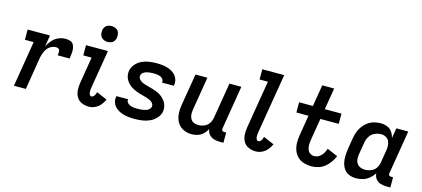

<svg xmlns="http://www.w3.org/2000/svg" viewBox="-60 -1256 3864 1760"><g transform="rotate(15 1872.0 -376.0)"><path d="M105 0H218L267 -302Q271 -326 279 -349.5Q287 -373 301.5 -394.5Q316 -416 339.5 -428.5Q363 -441 387 -441Q399 -441 409 -436Q419 -431 421.5 -420Q424 -409 423 -397Q422 -385 420 -373H533Q537 -396 539.5 -419Q542 -442 540 -464Q538 -486 527.5 -505.5Q517 -525 496 -531.5Q475 -538 452 -538Q418 -538 385 -524Q352 -510 327.5 -482Q303 -454 287 -422L305 -530H93V-433H176Z M817 8Q846 8 875 -5.5Q904 -19 924.5 -43.5Q945 -68 958 -97L857 -140Q854 -129 849.5 -118.5Q845 -108 836.5 -98.5Q828 -89 817 -89Q805 -89 799 -99.5Q793 -110 792 -121.5Q791 -133 792 -145Q793 -157 795 -169L855 -530H647V-433H726L685 -185Q679 -149 681 -113.5Q683 -78 700 -48.5Q717 -19 749 -5.5Q781 8 817 8ZM829 -610Q845 -610 862 -615.5Q879 -621 889.5 -636Q900 -651 903 -667Q907 -691 900.5 -714Q894 -737 873.5 -748.5Q853 -760 829 -760Q813 -760 796 -754.5Q779 -749 768.5 -734.5Q758 -720 755 -703Q751 -679 758 -656.5Q765 -634 785 -622Q805 -610 829 -610Z M1252 8Q1287 8 1322.5 3Q1358 -2 1392.5 -17Q1427 -32 1453.5 -61Q1480 -90 1486 -125Q1489 -145 1486.5 -163Q1484 -181 1477 -197.5Q1470 -214 1459 -228Q1448 -242 1434.5 -253.5Q1421 -265 1405.5 -274Q1390 -283 1373 -289.5Q1356 -296 1338.5 -301Q1321 -306 1303 -310.5Q1285 -315 1267.5 -320.5Q1250 -326 1234 -334Q1218 -342 1206.5 -357Q1195 -372 1198 -391Q1198 -391 1198 -391Q1198 -391 1198 -391Q1201 -408 1216.5 -419Q1232 -430 1248.5 -434Q1265 -438 1281.5 -439.5Q1298 -441 1314 -441Q1331 -441 1347 -439Q1363 -437 1377.5 -431Q1392 -425 1402 -411.5Q1412 -398 1409 -382Q1409 -380 1408 -379H1520Q1521 -383 1522 -386Q1527 -417 1516 -445Q1505 -473 1483 -491.5Q1461 -510 1433 -520.5Q1405 -531 1375 -534.5Q1345 -538 1314 -538Q1280 -538 1245.5 -533Q1211 -528 1177 -512.5Q1143 -497 1118.5 -468.5Q1094 -440 1088 -405Q1085 -386 1087.5 -367.5Q1090 -349 1097 -332.5Q1104 -316 1115 -302Q1126 -288 1139.5 -277Q1153 -266 1168.5 -257Q1184 -248 1201 -241Q1218 -234 1235.5 -229Q1253 -224 1270.5 -219.5Q1288 -215 1306 -209.5Q1324 -204 1340 -196.5Q1356 -189 1367.5 -174Q1379 -159 1376 -140Q1373 -126 1361 -115.5Q1349 -105 1335.5 -100.5Q1322 -96 1308 -93.5Q1294 -91 1280 -90Q1266 -89 1252 -89Q1234 -89 1217 -91Q1200 -93 1184 -99Q1168 -105 1156.5 -118Q1145 -131 1148 -149L1149 -151H1037Q1036 -148 1036 -144Q1030 -113 1042 -84.5Q1054 -56 1077.5 -37.5Q1101 -19 1129.5 -9Q1158 1 1189 4.5Q1220 8 1252 8Z M1794 8Q1822 8 1850 -1Q1878 -10 1900.5 -31.5Q1923 -53 1937 -79Q1940 -51 1958 -29.5Q1976 -8 2003.5 0Q2031 8 2060 8H2095V-89H2076Q2069 -89 2062.5 -92Q2056 -95 2054 -102Q2052 -109 2053 -117L2121 -530H2008L1952 -192Q1948 -164 1931 -138Q1914 -112 1886 -100.5Q1858 -89 1830 -89Q1807 -89 1786.5 -98Q1766 -107 1755.5 -126.5Q1745 -146 1744 -169Q1743 -192 1747 -215L1799 -530H1686L1636 -231Q1630 -196 1630 -161.5Q1630 -127 1640.5 -95Q1651 -63 1673 -39Q1695 -15 1727 -3.5Q1759 8 1794 8Z M2401 8Q2430 8 2459 -5.5Q2488 -19 2508.5 -43.5Q2529 -68 2542 -97L2441 -140Q2438 -129 2433.5 -118.5Q2429 -108 2420.5 -98.5Q2412 -89 2401 -89Q2389 -89 2383 -99.5Q2377 -110 2376 -121.5Q2375 -133 2376 -145Q2377 -157 2379 -169L2473 -735H2265V-638H2344L2269 -185Q2263 -149 2265 -113.5Q2267 -78 2284 -48.5Q2301 -19 2333 -5.5Q2365 8 2401 8Z M2930 8Q2962 8 2994.5 -2Q3027 -12 3054 -33.5Q3081 -55 3101 -83.5Q3121 -112 3134 -143L3033 -186Q3025 -162 3011.5 -140Q2998 -118 2976 -103.5Q2954 -89 2930 -89Q2907 -89 2889 -102Q2871 -115 2864.5 -136.5Q2858 -158 2858.5 -181.5Q2859 -205 2863 -228L2897 -433H3071V-530H2913L2947 -735H2834L2800 -530H2669V-433H2784L2753 -244Q2746 -206 2746.5 -168.5Q2747 -131 2759 -97Q2771 -63 2796.5 -38Q2822 -13 2857 -2.5Q2892 8 2930 8Z M3352 8Q3384 8 3416.5 -1.5Q3449 -11 3476 -33.5Q3503 -56 3521 -85Q3522 -55 3539.5 -32Q3557 -9 3585.5 -0.5Q3614 8 3644 8H3679V-89H3660Q3653 -89 3646.5 -92Q3640 -95 3638 -102Q3636 -109 3637 -117L3705 -530H3592L3576 -433Q3569 -464 3551.5 -489.5Q3534 -515 3504.5 -526.5Q3475 -538 3442 -538Q3412 -538 3381 -530Q3350 -522 3323 -503Q3296 -484 3276.5 -457.5Q3257 -431 3246 -401Q3235 -371 3230 -341L3212 -231Q3207 -197 3206 -163.5Q3205 -130 3212.5 -98.5Q3220 -67 3238.5 -41.5Q3257 -16 3287.5 -4Q3318 8 3352 8ZM3413 -89Q3389 -89 3367.5 -97.5Q3346 -106 3334 -125Q3322 -144 3320.5 -167.5Q3319 -191 3323 -215L3341 -325Q3346 -356 3363 -385Q3380 -414 3411 -428Q3442 -442 3473 -442Q3497 -442 3518 -430.5Q3539 -419 3548.5 -397.5Q3558 -376 3558.5 -351.5Q3559 -327 3554 -302L3536 -192Q3532 -164 3515 -138Q3498 -112 3469.5 -100.5Q3441 -89 3413 -89Z"/></g></svg>

Font: Iosevka Sparkle Semibold
Style: Italic
Weight: 600
Italic angle: -9°
Designer: Belleve Invis
Foundry: Belleve Invis
Version: Version 4.5.0; ttfautohint (v1.8.3)